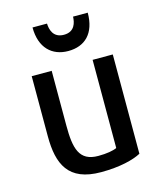

<svg xmlns="http://www.w3.org/2000/svg" viewBox="-115 -848 801 947"><g transform="rotate(-15 285.0 -374.5)"><path d="M282 -605C200 -605 141 -658 141 -763H215C216 -734 226 -688 282 -688C338 -688 347 -734 348 -763H423C423 -657 367 -605 282 -605ZM489 -25C450 -4 380 14 284 14C116 14 75 -83 75 -225V-532H177V-252C177 -136 193 -67 291 -67C334 -67 368 -73 386 -82V-532H489Z"/></g></svg>

Font: Repo Medium
Style: Regular
Weight: 500
Designer: Stefan Peev
Foundry: Context Ltd
Version: Version 1.502